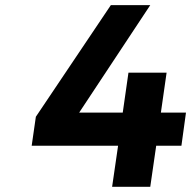

<svg xmlns="http://www.w3.org/2000/svg" viewBox="-20 -720 737 740"><path d="M102.1 -158.2 118.2 -270 407.2 -700.2H559.1L285.2 -286.1H453.1L475.1 -439.9H622.1L600.1 -286.1H696.8L679.2 -158.2H582L559.1 0H412.1L435.1 -158.2Z"/></svg>

Font: Trueno SemiBold
Style: Italic
Weight: 600
Designer: Julieta Ulanovsky
Foundry: Julieta Ulanovsky
Version: Version 3.001b | FøM Fix